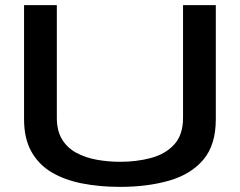

<svg xmlns="http://www.w3.org/2000/svg" viewBox="-20 -720 938 750"><path d="M74 -254V-700H202V-260Q202 -209 222.5 -175.5Q243 -142 278.5 -123Q314 -104 358 -96Q402 -88 450 -88Q514 -88 570 -103Q626 -118 660.5 -155.5Q695 -193 695 -260V-700H823V-254Q823 -154 774.5 -96.5Q726 -39 641 -14.5Q556 10 449 10Q369 10 300.5 -3.5Q232 -17 181.5 -47Q131 -77 102.5 -128Q74 -179 74 -254Z"/></svg>

Font: Georama Extended Medium
Style: Regular
Weight: 500
Width: 7
Designer: Jean-Baptiste Levee
Foundry: Production Type
Version: Version 1.000